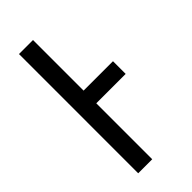

<svg xmlns="http://www.w3.org/2000/svg" viewBox="-229 -764 813 813"><g transform="rotate(-45 178.0 -357.0)"><path d="M73 0V-714H157V-411H333V-335H157V0Z"/></g></svg>

Font: Noto Sans ExtraCondensed
Style: Regular
Weight: 400
Width: 2
Designer: Monotype Design Team
Foundry: Monotype Imaging Inc.
Version: Version 2.013